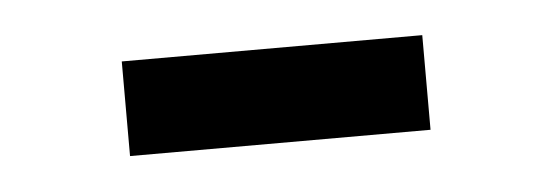

<svg xmlns="http://www.w3.org/2000/svg" viewBox="-24 -376 437 152"><g transform="rotate(-5 194.5 -300.5)"><path d="M314 -337.9V-262.7H75.2V-337.9Z"/></g></svg>

Font: Suwannaphum
Style: Regular
Weight: 400
Designer: Danh Hong
Version: Version 8.002; ttfautohint (v1.8.3)